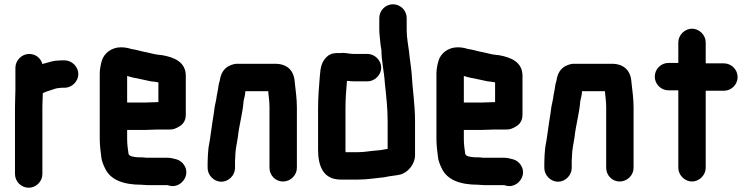

<svg xmlns="http://www.w3.org/2000/svg" viewBox="-20 -792 3515 897"><path d="M346 -446C346 -480 316 -510 282 -510H272C265 -510 258 -510 252 -509C243 -509 233 -508 222 -505C207 -500 193 -498 178 -493C171 -519 148 -540 116 -540C82 -540 52 -510 52 -476V-374C52 -350 50 -319 50 -293V21C50 56 79 85 114 85C149 85 178 56 178 21V-295C178 -314 180 -341 180 -357C190 -362 204 -367 215 -370C228 -374 244 -381 258 -381C263 -382 267 -382 272 -382H282C316 -382 346 -412 346 -446Z M658 -313H574V-437C588 -433 605 -428 620 -426C641 -422 664 -416 685 -412L703 -410L720 -407V-315C707 -315 673 -313 658 -313ZM670 73H763L770 75C808 86 840 58 848 30C859 -8 832 -41 803 -48C790 -51 778 -55 762 -55H664C656 -56 648 -57 639 -57H625C609 -59 580 -59 580 -77C577 -96 574 -119 574 -143V-185H658C673 -185 706 -187 720 -187H773C788 -186 804 -192 822 -204C840 -216 848 -234 848 -257V-441C846 -503 794 -524 739 -534L721 -536C702 -538 687 -543 668 -547C643 -551 618 -560 594 -563C577 -568 564 -571 545 -571C501 -571 466 -543 456 -509C451 -494 446 -468 446 -449V-142C446 -114 450 -84 453 -60C454 -42 464 -19 471 -5C497 50 559 71 640 71C649 71 660 73 670 73Z M1078 -7V-34C1078 -39 1078 -46 1079 -57C1079 -91 1086 -117 1091 -150C1097 -208 1114 -263 1118 -320C1121 -335 1126 -349 1126 -365C1127 -365 1127 -365 1127 -366H1233C1235 -342 1239 -319 1239 -292V-8C1239 27 1267 56 1302 56C1337 56 1367 27 1367 -8V-291C1367 -331 1361 -372 1357 -408C1354 -462 1322 -494 1266 -494H1092C1079 -495 1065 -491 1050 -484C1026 -472 1011 -448 1007 -416C1002 -401 1000 -388 998 -372C996 -360 992 -345 991 -332L989 -322C987 -314 985 -304 983 -293L979 -263C970 -212 964 -153 954 -101C952 -84 950 -51 950 -34V-7C950 27 980 57 1014 57C1048 57 1078 27 1078 -7Z M1816 -772C1781 -772 1752 -743 1752 -708V-652C1752 -641 1753 -631 1754 -622L1756 -602C1757 -589 1759 -571 1762 -558C1762 -505 1775 -457 1778 -403C1784 -347 1791 -288 1791 -226V-96H1790L1776 -94C1764 -91 1754 -90 1740 -89C1710 -87 1684 -81 1652 -81H1595C1594 -85 1594 -89 1594 -93V-282C1594 -330 1597 -371 1601 -414H1606C1615 -413 1624 -412 1633 -412H1697C1731 -412 1761 -442 1761 -476C1761 -510 1731 -540 1697 -540H1633C1614 -540 1598 -545 1579 -545C1576 -544 1572 -544 1568 -544H1553C1534 -544 1518 -538 1506 -526C1482 -502 1477 -476 1474 -434C1470 -383 1466 -338 1466 -282V-93C1466 -13 1492 47 1572 47H1652C1697 47 1734 40 1776 36C1801 30 1827 29 1852 23C1886 13 1919 -25 1919 -67V-226C1919 -305 1907 -376 1903 -451C1900 -485 1894 -517 1891 -551C1887 -585 1880 -615 1880 -650V-708C1880 -743 1851 -772 1816 -772Z M2231 -313H2147V-437C2161 -433 2178 -428 2193 -426C2214 -422 2237 -416 2258 -412L2276 -410L2293 -407V-315C2280 -315 2246 -313 2231 -313ZM2243 73H2336L2343 75C2381 86 2413 58 2421 30C2432 -8 2405 -41 2376 -48C2363 -51 2351 -55 2335 -55H2237C2229 -56 2221 -57 2212 -57H2198C2182 -59 2153 -59 2153 -77C2150 -96 2147 -119 2147 -143V-185H2231C2246 -185 2279 -187 2293 -187H2346C2361 -186 2377 -192 2395 -204C2413 -216 2421 -234 2421 -257V-441C2419 -503 2367 -524 2312 -534L2294 -536C2275 -538 2260 -543 2241 -547C2216 -551 2191 -560 2167 -563C2150 -568 2137 -571 2118 -571C2074 -571 2039 -543 2029 -509C2024 -494 2019 -468 2019 -449V-142C2019 -114 2023 -84 2026 -60C2027 -42 2037 -19 2044 -5C2070 50 2132 71 2213 71C2222 71 2233 73 2243 73Z M2651 -7V-34C2651 -39 2651 -46 2652 -57C2652 -91 2659 -117 2664 -150C2670 -208 2687 -263 2691 -320C2694 -335 2699 -349 2699 -365C2700 -365 2700 -365 2700 -366H2806C2808 -342 2812 -319 2812 -292V-8C2812 27 2840 56 2875 56C2910 56 2940 27 2940 -8V-291C2940 -331 2934 -372 2930 -408C2927 -462 2895 -494 2839 -494H2665C2652 -495 2638 -491 2623 -484C2599 -472 2584 -448 2580 -416C2575 -401 2573 -388 2571 -372C2569 -360 2565 -345 2564 -332L2562 -322C2560 -314 2558 -304 2556 -293L2552 -263C2543 -212 2537 -153 2527 -101C2525 -84 2523 -51 2523 -34V-7C2523 27 2553 57 2587 57C2621 57 2651 27 2651 -7Z M3149 -594V-498H3103C3068 -498 3039 -469 3039 -434C3039 -399 3068 -370 3103 -370H3149V-8C3149 26 3179 56 3213 56C3247 56 3277 26 3277 -8V-368H3362C3397 -368 3426 -397 3426 -432C3426 -467 3397 -496 3362 -496H3277V-594C3277 -628 3247 -658 3213 -658C3179 -658 3149 -628 3149 -594Z"/></svg>

Font: Electronic
Style: SuThk
Weight: 900
Version: Version 1.011